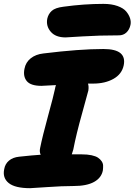

<svg xmlns="http://www.w3.org/2000/svg" viewBox="-38 -921 698 995"><path d="M301.8 -727.1Q250 -727.1 224.9 -756.6Q199.7 -786.1 207 -824.2Q212.4 -848.6 230.2 -864.7Q248 -880.9 291 -886.2Q397 -900.9 498 -900.9Q540 -900.9 570.8 -889.9Q601.6 -878.9 616 -861.6Q630.4 -844.2 636 -826.4Q641.6 -808.6 638.2 -792Q632.8 -767.1 616.9 -752.4Q601.1 -737.8 578.1 -737.8Q475.6 -737.8 390.1 -732.4Q304.7 -727.1 301.8 -727.1ZM118.2 54.2Q39.6 54.2 6.8 27.3Q-25.9 0.5 -16.1 -44.9Q-11.7 -71.3 8.3 -88.4Q28.3 -105.5 61 -108.9Q132.8 -116.7 172.9 -119.1Q165.5 -133.8 169.9 -153.8Q182.1 -214.8 210.9 -319.8Q239.7 -424.8 247.1 -460.9Q248 -468.8 252 -480Q190.4 -476.1 176.8 -476.1Q121.1 -476.1 100.8 -500.7Q80.6 -525.4 88.9 -564.9Q95.2 -598.1 121.3 -618.9Q147.5 -639.6 187 -644Q373.5 -667 498 -667Q560.5 -667 586.2 -645.5Q611.8 -624 603 -582Q593.3 -536.6 549.8 -512.2Q506.3 -487.8 444.8 -487.8H418Q422.9 -473.1 419.9 -452.1Q416.5 -437 387 -331.8Q357.4 -226.6 341.8 -146Q339.4 -136.2 334 -121.1H384.8Q414.6 -121.1 436.3 -116.5Q458 -111.8 470 -103.8Q481.9 -95.7 489 -85Q496.1 -74.2 496.3 -62.5Q496.6 -50.8 495.1 -38.1Q487.8 0.5 449.7 21.7Q411.6 43 342.8 43Q283.7 43 206.1 48.6Q128.4 54.2 118.2 54.2Z"/></svg>

Font: Shantell Sans Bouncy
Style: Italic
Weight: 800
Italic angle: -11.31°
Designer: Stephen Nixon, Anya Danilova, Shantell Martin
Foundry: Arrow Type
Version: Version 1.006;[9816181b4]